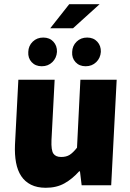

<svg xmlns="http://www.w3.org/2000/svg" viewBox="-20 -878 618 910"><path d="M67 -500H239L224 -214Q222 -166 233 -150Q244 -134 270 -134Q294 -134 310 -144Q326 -154 345 -178L361 -500H533L507 0H367L359 -66H355Q323 -30 285.5 -9Q248 12 197 12Q156 12 127 -2.5Q98 -17 80.5 -43.5Q63 -70 56 -107.5Q49 -145 51 -192ZM308 -858H452L326 -744H218ZM178 -564Q148 -564 130 -583.5Q112 -603 114 -632Q115 -661 135 -680.5Q155 -700 185 -700Q215 -700 233 -680.5Q251 -661 250 -632Q248 -603 228 -583.5Q208 -564 178 -564ZM386 -564Q356 -564 338 -583.5Q320 -603 322 -632Q323 -661 343 -680.5Q363 -700 393 -700Q423 -700 441 -680.5Q459 -661 458 -632Q456 -603 436 -583.5Q416 -564 386 -564Z"/></svg>

Font: Kilde Sans Black
Style: Regular
Weight: 900
Italic angle: -3°
Designer: Paul D. Hunt
Foundry: Adobe Systems Incorporated
Version: Version 1.050;PS Version 1.000;hotconv 1.0.70;makeotf.lib2.5